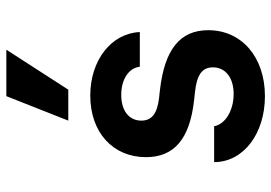

<svg xmlns="http://www.w3.org/2000/svg" viewBox="-148 -714 875 620"><g transform="rotate(-90 290.0 -403.5)"><path d="M77 -150C77 -56 168 14 290 14C416 14 503 -61 503 -169C503 -260 441 -310 310 -325L283 -328C233 -334 211 -352 211 -385C211 -425 243 -450 294 -450C344 -450 381 -426 385 -390H497C493 -482 406 -550 292 -550C173 -550 93 -477 93 -370C93 -279 152 -229 275 -215L302 -212C359 -206 383 -189 383 -154C383 -113 349 -87 297 -87C244 -87 199 -114 193 -150ZM440 -821H290L211 -621H311Z"/></g></svg>

Font: CommitMono-dimboump
Style: Bold
Weight: 700
Monospace: yes
Designer: Eigil Nikolajsen
Foundry: Eigil Nikolajsen
Version: Version 1.143